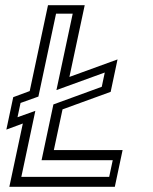

<svg xmlns="http://www.w3.org/2000/svg" viewBox="-20 -720 590 740"><path d="M16 0 68 -244 4.5 -220.5 31 -345.5 94.5 -369 165 -700H306.5L247.5 -423.5L433 -491L406.5 -366L221 -298.5L187.5 -141.5H452.5L422.5 0ZM62.2 -38.2H400.8L414.5 -102.5H140.2L185.8 -317.5L372.2 -385.5L383.8 -440.5L197.5 -372.8L260.2 -667.2H196L128 -347.8L59.2 -323.2L47.5 -268.2L116.2 -292.8Z"/></svg>

Font: Tourney Thin
Style: Italic
Weight: 100
Italic angle: -12°
Designer: Tyler Finck
Foundry: Etcetera Type Co
Version: Version 1.015